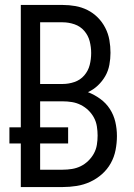

<svg xmlns="http://www.w3.org/2000/svg" viewBox="-20 -755 540 775"><path d="M64 0V-176H18V-241H64V-735H233Q259 -735 284.5 -730.5Q310 -726 333 -714.5Q356 -703 374.5 -684.5Q393 -666 405 -642.5Q417 -619 421.5 -593.5Q426 -568 426 -542Q426 -518 421.5 -493.5Q417 -469 405 -448Q393 -427 375 -410Q357 -393 335 -383Q361 -373 384.5 -356Q408 -339 423.5 -315Q439 -291 445.5 -263Q452 -235 452 -206Q452 -178 446.5 -149.5Q441 -121 427 -96Q413 -71 391.5 -52Q370 -33 344 -21Q318 -9 289.5 -4.5Q261 0 233 0ZM142 -416H233Q257 -416 280.5 -424Q304 -432 320 -450.5Q336 -469 342 -492.5Q348 -516 348 -541Q348 -565 342 -588.5Q336 -612 320 -630.5Q304 -649 280.5 -657Q257 -665 233 -665H142ZM142 -70H233Q252 -70 270.5 -73Q289 -76 305.5 -84Q322 -92 336 -105.5Q350 -119 359 -135.5Q368 -152 371 -170.5Q374 -189 374 -208Q374 -226 371 -245Q368 -264 359 -280.5Q350 -297 336.5 -310Q323 -323 306 -331.5Q289 -340 270.5 -343Q252 -346 233 -346H142V-241H255V-176H142Z"/></svg>

Font: Iosevka SS04
Style: Regular
Weight: 400
Monospace: yes
Designer: Belleve Invis
Foundry: Belleve Invis
Version: Version 19.0.0; ttfautohint (v1.8.4)